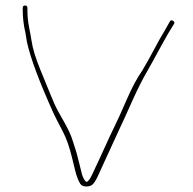

<svg xmlns="http://www.w3.org/2000/svg" viewBox="-20 -704 701 697"><path d="M71 -684C65.3 -684 62.5 -681 62.5 -675V-667C62.5 -640 65.8 -612.3 72.5 -584C74.5 -572.7 76.2 -562.3 77.5 -553C90.1 -494.4 122.4 -407.6 174.5 -292.5C182.5 -274.8 194.2 -253.3 207.5 -227.8C220.9 -202.4 232.3 -169.8 241.9 -130C244 -121.3 247.6 -106.6 252.7 -85.7C257.8 -64.8 264 -48.6 271.2 -37C275.4 -30.3 282.9 -27 293.8 -27C304.6 -27 312.9 -30.3 318.8 -37C324.6 -43.7 331.3 -55.5 338.8 -72.5C346.3 -89.5 354 -106.3 361.9 -123C369.8 -139.7 378.1 -157.8 386.9 -177.5C395.6 -197.2 405 -217.5 415 -238.5C425 -259.5 439.8 -292 459.4 -336C479 -380 496.9 -414.8 511.6 -440.5C526.3 -466.2 540.4 -491.7 554.1 -517C567.8 -542.3 580.6 -565.3 592.6 -586L611.6 -617C614.3 -621.7 613.1 -625.5 608.1 -628.5C603.1 -631.5 599.3 -630.7 596.6 -626L578.6 -594C565.9 -573.3 552.9 -550.3 539.6 -525C526.3 -499.7 511.9 -474 496.6 -448C478.3 -422 459.2 -386.8 440 -342.5C420.8 -298.2 406 -265.5 395.6 -244.5C385.2 -223.5 375.6 -203.2 366.9 -183.5C358.1 -163.8 349.8 -145.7 341.9 -129C334 -112.3 325.4 -94 316.2 -74C307 -54 299.7 -44 294.4 -44C291.5 -44 287.9 -48 283.7 -56.1C279.5 -64.1 276.2 -74.3 273.8 -86.5C272.1 -94.8 270.2 -102.5 268.1 -109.5C266 -116.5 264 -124.5 261.9 -133.5C259.8 -142.5 257.3 -151.5 254.4 -160.5C251.5 -169.5 247.5 -181.9 242.4 -197.8C237.4 -213.6 228.6 -232.7 216.3 -255C209.6 -267 201.3 -281.8 191.3 -299.5C181.5 -317.2 173.5 -335.8 165.5 -355.5C157.5 -375.2 144.7 -406.5 127 -449.5C109.3 -492.6 98.5 -528 94.5 -556C93.2 -565.3 90.3 -580.8 86 -602.5C81.7 -624.2 79.5 -645.7 79.5 -667V-675C79.5 -681 76.7 -684 71 -684Z"/></svg>

Font: Proton
Style: BkExt
Weight: 500
Version: Version 1.017